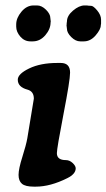

<svg xmlns="http://www.w3.org/2000/svg" viewBox="-20 -698 397 717"><path d="M40.5 -598.6V-606.9Q40.5 -630.9 60.1 -654.3Q79.6 -677.7 105.5 -677.7H118.2Q135.7 -677.7 151.9 -661.6Q168 -645.5 168 -630.9L169.4 -618.7V-616.2L168.9 -614.3Q168.9 -589.4 149.2 -566.4Q129.4 -543.5 102.5 -543.5H93.8Q71.3 -543.5 55.9 -561.3Q40.5 -579.1 40.5 -598.6ZM356.4 -603.5Q356.4 -588.4 337.2 -565.9Q317.9 -543.5 293 -543.5H279.8Q262.2 -543.5 246.1 -559.6Q230 -575.7 230 -590.3L228.5 -602.5V-605L229 -606.9V-611.3Q230 -615.2 230 -617.7Q230 -639.2 252.7 -658.4Q275.4 -677.7 295.9 -677.7H304.2Q311.5 -676.3 320.1 -676.3Q328.6 -676.3 343 -658.9Q357.4 -641.6 357.4 -624.5V-609.9Q356.4 -605 356.4 -603.5ZM193.4 -462.9H207Q241.7 -462.9 241.7 -426.8Q241.7 -398.4 217 -271.2Q192.4 -144 192.4 -126Q192.4 -100.1 226.1 -100.1Q239.7 -100.1 251.2 -89.4Q262.7 -78.6 262.7 -69.3Q262.7 -48.3 231.4 -32.7Q168 -1 113.8 -1H106.4Q74.7 -1 62 -11.7Q49.3 -22.5 49.3 -44.9Q49.3 -67.4 63.5 -112.1Q77.6 -156.7 82 -181.6Q106.4 -328.1 106.4 -329.6Q106.4 -356.9 82.5 -363.3Q46.4 -373 46.4 -400.4Q46.4 -421.9 88.9 -442.4Q131.3 -462.9 193.4 -462.9Z"/></svg>

Font: Averia Serif Libre
Style: Bold Italic
Weight: 700
Italic angle: -6.90001°
Version: Version 1.002